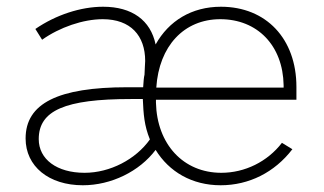

<svg xmlns="http://www.w3.org/2000/svg" viewBox="-20 -545 962 570"><path d="M226 5C310 5 394 -36 442 -100C482 -35 550 5 635 5C719 5 795 -33 848 -102L817 -121C774 -65 707 -32 637 -32C524 -32 446 -117 443 -240V-249H860V-287C860 -430 770 -525 636 -525C549 -525 481 -483 442 -413C427 -485 372 -525 286 -525C220 -525 146 -501 85 -459L105 -427C157 -464 227 -488 285 -488C368 -488 411 -439 411 -364C411 -359 409 -332 409 -323C407 -316 406 -302 405 -286H358C152 -286 56 -238 56 -134C56 -51 125 5 226 5ZM444 -285C452 -408 526 -488 634 -488C744 -488 820 -410 822 -292V-285ZM425 -131C383 -72 307 -32 231 -32C149 -32 95 -72 95 -132C95 -217 173 -251 368 -251H404C406 -206 408 -173 425 -131Z"/></svg>

Font: Fixel Display ExtraLight
Style: Regular
Weight: 200
Designer: AlfaBravo + MacPaw
Foundry: Kyrylo Tkachov, Marchela Mozhyna, Serhii Makarenko, Maria Weinstein, Zakhar Kryvoshyya
Version: Version 1.211